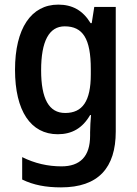

<svg xmlns="http://www.w3.org/2000/svg" viewBox="-20 -571 592 831"><path d="M232 -551C115 -551 45 -448 45 -269C45 -91 113 10 230 10C291 10 337 -16 370 -73H374C372 -51 370 -19 370 2V16C370 107 326 149 246 149C187 149 130 136 76 109V206C125 230 179 240 244 240C406 240 481 155 481 -2V-541H388L377 -471H372C338 -527 292 -551 232 -551ZM260 -457C339 -457 373 -403 373 -272V-249C373 -133 337 -82 262 -82C192 -82 158 -143 158 -267C158 -392 192 -457 260 -457Z"/></svg>

Font: Noto Sans UI SemiCondensed Medium
Style: Regular
Weight: 500
Width: 4
Designer: Monotype Design Team
Foundry: Monotype Imaging Inc.
Version: Version 1.901